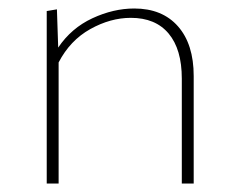

<svg xmlns="http://www.w3.org/2000/svg" viewBox="-20 -432 566 452"><path d="M296 -412Q362 -412 399 -370Q436 -328 436 -253V0H408V-247Q408 -316 377 -353Q346 -390 288 -390Q240 -390 192.5 -363.5Q145 -337 118 -285V0H90V-406L114 -410L117 -320Q148 -366 197.5 -389Q247 -412 296 -412Z"/></svg>

Font: EauTestInfant Extralight
Style: Regular
Weight: 250
Designer: Christian Thalmann (Catharsis Fonts)
Version: Version 0.001;PS 000.001;hotconv 1.0.88;makeotf.lib2.5.64775